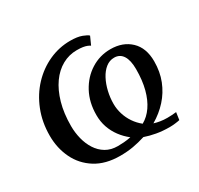

<svg xmlns="http://www.w3.org/2000/svg" viewBox="-127 -725 927 893"><g transform="rotate(-30 336.0 -279.0)"><path d="M280.8 10.7Q202.6 10.7 149.4 -22.7Q96.2 -56.1 69.5 -111.7Q42.7 -167.3 42.7 -233.8Q42.7 -306.8 67.2 -368.2Q91.6 -429.6 134 -474.7Q176.5 -519.8 231 -544.6Q285.5 -569.4 345.4 -569.4Q383.7 -569.4 407.5 -560.4Q431.4 -551.4 438.1 -543.9L418.8 -501Q412.3 -505.2 403.8 -508.6Q395.3 -512 382.6 -514.1Q369.9 -516.2 349.8 -516.2Q308.5 -516.2 272.3 -496.2Q236 -476.2 208.9 -438.1Q181.8 -399.9 166.4 -345.9Q151 -291.8 151 -223.5Q151 -188.4 159.5 -154.5Q168 -120.6 185.4 -93.5Q202.8 -66.3 229.7 -50.2Q256.7 -34.1 293.6 -34.1Q308 -34.1 326.1 -35.4Q344.3 -36.7 363.8 -40.8Q338.1 -60.8 319 -86.6Q299.8 -112.3 289.2 -142.9Q278.6 -173.6 278.6 -208.8Q278.6 -276.8 306.9 -329.4Q335.3 -382.1 382.9 -412Q430.5 -442 487.8 -442Q554.1 -442 595.4 -402.7Q636.7 -363.4 636.7 -291.5Q636.7 -235.5 618.3 -188.9Q599.9 -142.4 566.9 -105.9Q533.9 -69.3 489.1 -43.1Q503.6 -38.5 521 -35.7Q538.4 -32.8 558.5 -32.8Q569 -32.8 583.5 -33.6Q597.9 -34.3 606.7 -35.7L601 4Q593.4 6 577.1 8Q560.8 10 547 10Q508.6 10 476 4.1Q443.4 -1.8 416.7 -11.2Q383.7 -0.8 351.2 5Q318.6 10.7 280.8 10.7ZM483.2 -399.2Q458.1 -399.2 437.8 -383Q417.5 -366.8 403.2 -339.6Q388.9 -312.4 381.3 -279.6Q373.7 -246.8 373.7 -213.6Q373.7 -186.1 382.2 -158.9Q390.6 -131.6 406.7 -108Q422.7 -84.4 445.1 -66.6Q476.2 -83.8 498.6 -116.3Q521 -148.7 533.3 -195.3Q545.5 -241.9 545.5 -301.9Q545.5 -349.3 529.6 -374.2Q513.6 -399.2 483.2 -399.2Z"/></g></svg>

Font: Merriweather Light
Style: Italic
Weight: 300
Italic angle: -7.8°
Designer: Eben Sorkin
Foundry: Eben Sorkin
Version: Version 2.101